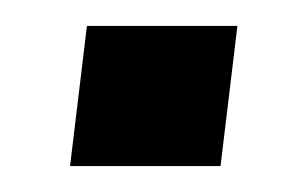

<svg xmlns="http://www.w3.org/2000/svg" viewBox="-20 -128 223 148"><path d="M150 0 163 -108H47L34 0Z"/></svg>

Font: Gamestation Display
Style: Italic
Weight: 400
Designer: Jonas Hecksher
Foundry: Jonas Hecksher, Playtypeª, e-types AS
Version: Version 1.003